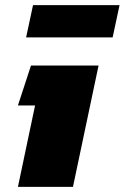

<svg xmlns="http://www.w3.org/2000/svg" viewBox="-20 -730 487 750"><path d="M82 -584 109 -710H447L420 -584ZM50 0 117 -318H50L101 -474H365L265 0Z"/></svg>

Font: Kanit ExtraBold
Style: Italic
Weight: 800
Italic angle: -12°
Designer: Katatrad Team
Foundry: CadsonDemak
Version: Version 2.000; ttfautohint (v1.8.3)